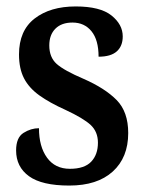

<svg xmlns="http://www.w3.org/2000/svg" viewBox="-20 -566 449 596"><path d="M195 10Q110 10 70 -19Q30 -48 30 -99Q30 -139 53 -153.5Q76 -168 101 -168Q101 -111 126 -76.5Q151 -42 197 -42Q242 -42 263 -64Q284 -86 284 -123Q284 -157 261.5 -178Q239 -199 183 -225Q134 -247 102 -270Q70 -293 54.5 -323Q39 -353 39 -397Q39 -471 87.5 -508.5Q136 -546 215 -546Q291 -546 326 -518Q361 -490 361 -453Q361 -423 342.5 -406.5Q324 -390 286 -390Q286 -442 264 -469Q242 -496 205 -496Q171 -496 152 -477Q133 -458 133 -425Q133 -388 156 -367.5Q179 -347 240 -321Q306 -292 342 -255.5Q378 -219 378 -153Q378 -77 330 -33.5Q282 10 195 10Z"/></svg>

Font: Noto Serif Thai Condensed SemiBold
Style: Regular
Weight: 600
Width: 3
Designer: Monotype Design Team
Foundry: Monotype Imaging Inc.
Version: Version 2.002; ttfautohint (v1.8.4.7-5d5b)